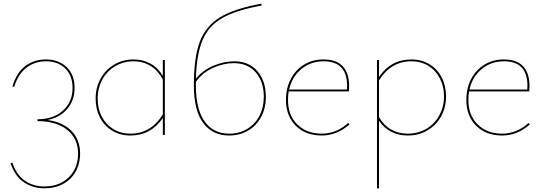

<svg xmlns="http://www.w3.org/2000/svg" viewBox="-20 -731 2944 1040"><path d="M414 102Q414 155 390 198Q366 241 322.5 265Q279 289 221 289Q158 289 110 257Q62 225 37 153L47 150Q69 216 114.5 247.5Q160 279 221 279Q276 279 317.5 255.5Q359 232 381 192Q403 152 403 102Q403 19 343.5 -28Q284 -75 183 -75V-85Q269 -85 321 -132Q373 -179 373 -255Q373 -321 333.5 -360Q294 -399 229 -399Q169 -399 123.5 -364.5Q78 -330 57 -260L47 -263Q71 -340 118.5 -374.5Q166 -409 227 -409Q298 -409 341 -367.5Q384 -326 384 -255Q384 -188 344.5 -141Q305 -94 237 -81Q320 -70 367 -22Q414 26 414 102Z M873 -406V0H862V-92Q797 3 687 3Q631 3 588 -23Q545 -49 521.5 -94.5Q498 -140 498 -197Q498 -257 525 -305.5Q552 -354 599 -381.5Q646 -409 703 -409Q753 -409 794 -387Q835 -365 862 -320V-406ZM862 -111V-300Q837 -348 796 -373.5Q755 -399 704 -399Q650 -399 605 -373Q560 -347 534.5 -300.5Q509 -254 509 -197Q509 -142 531.5 -99Q554 -56 594.5 -31.5Q635 -7 687 -7Q797 -7 862 -111Z M1420 -206Q1420 -146 1395 -98.5Q1370 -51 1324.5 -24Q1279 3 1221 3Q1131 3 1080.5 -65Q1030 -133 1030 -269Q1030 -419 1062 -504.5Q1094 -590 1172 -637.5Q1250 -685 1396 -711L1397 -701Q1259 -676 1184.5 -633.5Q1110 -591 1077.5 -514.5Q1045 -438 1041 -305Q1081 -353 1138 -376Q1195 -399 1248 -399Q1328 -399 1374 -346Q1420 -293 1420 -206ZM1409 -206Q1409 -288 1365.5 -338.5Q1322 -389 1246 -389Q1193 -389 1136.5 -364.5Q1080 -340 1041 -288V-270Q1041 -139 1088.5 -73Q1136 -7 1222 -7Q1277 -7 1319.5 -33Q1362 -59 1385.5 -104.5Q1409 -150 1409 -206Z M1873 -57Q1805 3 1723 3Q1635 3 1582 -50Q1529 -103 1529 -189Q1529 -254 1555.5 -304Q1582 -354 1628 -381.5Q1674 -409 1731 -409Q1803 -409 1837 -371.5Q1871 -334 1871 -267Q1871 -245 1870 -236H1544Q1540 -216 1540 -189Q1540 -107 1590.5 -57Q1641 -7 1723 -7Q1802 -7 1866 -65ZM1546 -246H1859Q1860 -253 1860 -266Q1860 -399 1733 -399Q1664 -399 1613 -357.5Q1562 -316 1546 -246Z M2396 -209Q2396 -148 2369 -100Q2342 -52 2295 -24.5Q2248 3 2189 3Q2140 3 2100 -17Q2060 -37 2033 -77V289H2022V-406H2033V-314Q2097 -409 2208 -409Q2264 -409 2306.5 -383Q2349 -357 2372.5 -311.5Q2396 -266 2396 -209ZM2385 -209Q2385 -264 2362.5 -307Q2340 -350 2300 -374.5Q2260 -399 2208 -399Q2098 -399 2033 -296V-97Q2058 -53 2098 -30Q2138 -7 2189 -7Q2245 -7 2289.5 -33.5Q2334 -60 2359.5 -106Q2385 -152 2385 -209Z M2850 -57Q2782 3 2700 3Q2612 3 2559 -50Q2506 -103 2506 -189Q2506 -254 2532.5 -304Q2559 -354 2605 -381.5Q2651 -409 2708 -409Q2780 -409 2814 -371.5Q2848 -334 2848 -267Q2848 -245 2847 -236H2521Q2517 -216 2517 -189Q2517 -107 2567.5 -57Q2618 -7 2700 -7Q2779 -7 2843 -65ZM2523 -246H2836Q2837 -253 2837 -266Q2837 -399 2710 -399Q2641 -399 2590 -357.5Q2539 -316 2523 -246Z"/></svg>

Font: Ysabeau Infant Hairline
Style: Regular
Weight: 100
Designer: Christian Thalmann (Catharsis Fonts)
Version: Version 0.003